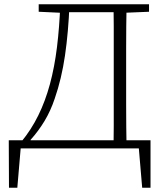

<svg xmlns="http://www.w3.org/2000/svg" viewBox="-20 -694 763 898"><path d="M22 184 21 -38H684V184H645L627 -27L655 0H50L79 -27L61 184ZM161 -639V-674H278V-634H270ZM281 -637V-674H534V-637ZM511 0Q512 -51 512 -102.5Q512 -154 512 -207.5Q512 -261 512 -317V-363Q512 -417 512 -469Q512 -521 512 -572Q512 -623 511 -674H572Q571 -623 570.5 -571.5Q570 -520 570 -468.5Q570 -417 570 -363V-317Q570 -261 570 -207.5Q570 -154 570.5 -102.5Q571 -51 572 0ZM546 -634V-674H677V-639L556 -634ZM79 -30Q126 -87 159 -154Q192 -221 213.5 -300.5Q235 -380 246.5 -473.5Q258 -567 262 -674H305Q300 -544 284 -434.5Q268 -325 236 -233Q217 -176 188.5 -128.5Q160 -81 123 -40V-17Z"/></svg>

Font: Source Serif 4 Light
Style: Regular
Weight: 300
Designer: Frank Grießhammer
Foundry: Adobe Systems Incorporated
Version: Version 4.004;hotconv 1.0.116;makeotfexe 2.5.65601